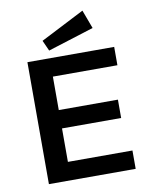

<svg xmlns="http://www.w3.org/2000/svg" viewBox="-85 -814 676 876"><g transform="rotate(-10 253.5 -376.5)"><path d="M390 -667 177 -600 155 -649 358 -753ZM472 -480H173V-325H447V-240H173V-85H472V0H70V-565H472Z"/></g></svg>

Font: MB Grotesk
Style: Regular
Weight: 400
Designer: Nawras Khrais
Foundry: Nawras Khrais
Version: Version 1.000;PS 001.000;hotconv 1.0.88;makeotf.lib2.5.64775